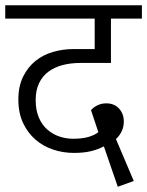

<svg xmlns="http://www.w3.org/2000/svg" viewBox="-30 -650 561 732"><path d="M442 -187Q442 -164 432.5 -146.5Q423 -129 412 -120L480 40L419 62L366 -92Q343 -80 316 -73.5Q289 -67 252 -67Q211 -67 173 -79.5Q135 -92 105.5 -117.5Q76 -143 58 -181Q40 -219 40 -271Q40 -321 58 -357.5Q76 -394 105 -417.5Q134 -441 172 -452Q210 -463 250 -463H331V-579H-10V-630H511V-579H393V-410H277Q240 -410 209 -402Q178 -394 155 -377Q132 -360 119 -333Q106 -306 106 -269Q106 -230 118 -202Q130 -174 150.5 -156Q171 -138 196.5 -129.5Q222 -121 249 -121Q284 -121 307.5 -128Q331 -135 345 -146L317 -230Q326 -241 341.5 -248.5Q357 -256 375 -256Q406 -256 424 -236Q442 -216 442 -187Z"/></svg>

Font: Ek Mukta Light
Style: Regular
Weight: 300
Designer: Girish Dalvi and Yashodeep Gholap
Foundry: Ek Type
Version: Version 2.538;PS 1.002;hotconv 16.6.51;makeotf.lib2.5.65220;